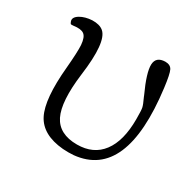

<svg xmlns="http://www.w3.org/2000/svg" viewBox="-121 -650 814 797"><g transform="rotate(30 286.0 -251.5)"><path d="M321.3 11.7Q558.6 -11.7 506.8 -418Q499 -480.5 490.2 -497.6Q481.4 -514.6 457 -514.6Q413.1 -513.7 411.6 -475.1Q410.2 -436.5 450.2 -349.6Q451.2 -347.7 452.1 -344.7Q466.8 -313.5 469.2 -301.3Q471.7 -289.1 471.7 -247.1Q471.7 -143.6 430.2 -88.4Q388.7 -33.2 310.5 -33.2Q224.6 -33.2 194.3 -94.2Q164.1 -155.3 181.6 -293.9Q204.1 -461.9 162.1 -497.1Q143.6 -512.7 108.4 -511.7Q75.2 -509.8 51.8 -496.1Q26.4 -480.5 34.2 -461.9Q37.1 -454.1 39.6 -453.1Q42 -452.1 51.8 -453.1Q85.9 -458 100.6 -447.3Q116.2 -436.5 119.1 -399.4Q121.1 -366.2 114.3 -289.1Q99.6 -129.9 133.8 -63.5Q168 2.9 269.5 11.7Q295.9 13.7 321.3 11.7Z"/></g></svg>

Font: Bpmf GenWan Min R
Style: R
Weight: 400
Foundry: But Ko
Version: Version 1.320